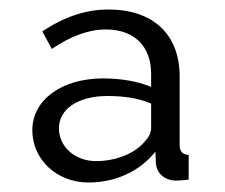

<svg xmlns="http://www.w3.org/2000/svg" viewBox="-20 -730 474 404"><path d="M48 -456C48 -394 100 -346 166 -346C222 -346 274 -369 307 -411L308 -386C310 -366 325 -351 349 -350C358 -350 365 -351 377 -352V-404C363 -405 358 -412 358 -426V-569C358 -659 301 -710 208 -710C161 -710 116 -695 69 -664L89 -627C129 -654 166 -668 203 -668C263 -668 298 -632 298 -575V-547C271 -559 233 -565 197 -565C110 -565 48 -520 48 -456ZM286 -434C266 -408 225 -391 182 -391C138 -391 104 -421 104 -460C104 -501 145 -528 206 -528C238 -528 271 -524 298 -512V-460C298 -452 294 -442 286 -434Z"/></svg>

Font: FIGSv2-sans-serif
Style: Regular
Weight: 400
Designer: Matt McInerney, Pablo Impallari, Rodrigo Fuenzalida,Mirko Velimirovic
Foundry: Matt McInerney, Pablo Impallari, Rodrigo Fuenzalida
Version: Version 4.021;hotconv 1.0.109;makeotfexe 2.5.65596